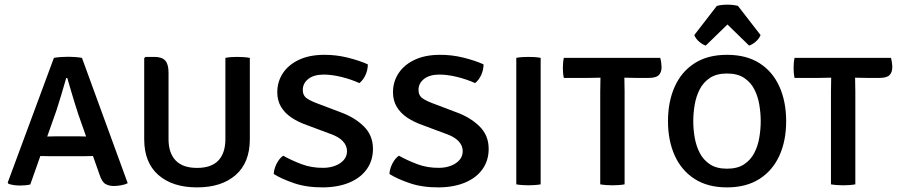

<svg xmlns="http://www.w3.org/2000/svg" viewBox="-20 -795 3872 828"><path d="M212.5 -545.5Q225.6 -547.9 243.6 -549.1Q261.6 -550.2 274.8 -550.2Q287.2 -550.2 303.6 -549.1Q319.9 -547.9 333.4 -545.5L530.8 -4.9Q519.1 1.1 502 4.1Q485 7.1 470.8 7.1Q449.7 7.1 434.7 -1.7Q419.6 -10.4 409.5 -41.2L317.8 -301.6Q310.6 -323.1 302 -351.2Q293.5 -379.3 285.1 -407.5Q276.7 -435.7 270.2 -458.6H265.5Q256.3 -425.8 244.5 -386.4Q232.7 -347.1 224 -320.5L110.6 0.6Q100.9 2.9 89.1 4Q77.2 5.1 65.5 5.1Q51.9 5.1 38.7 3Q25.6 1 16.8 -2.2L13.2 -7.5ZM206.5 -121.3Q202.1 -121.3 189.6 -121.5Q177.2 -121.8 164.8 -122Q152.4 -122.3 147.4 -122.3H102.9L136.5 -206.2H175.6Q180.5 -206.2 191.3 -206.4Q202 -206.7 212.8 -206.9Q223.6 -207.2 228 -207.2H312.1Q316.8 -207.2 326.4 -206.9Q335.9 -206.7 345.4 -206.4Q355 -206.2 360 -206.2H401.4L432.4 -122.3H386.1Q381.5 -122.3 370 -122Q358.5 -121.8 346.8 -121.5Q335.2 -121.3 330.8 -121.3Z M1057.4 -194.6Q1057.4 -94 996.6 -40.5Q935.8 13.1 829.6 13.1Q723.8 13.1 662.8 -40.5Q601.9 -94 601.9 -194.6V-544.2L607.2 -549.6H646.5Q678.5 -549.6 692.6 -533.7Q706.8 -517.8 706.8 -482.2V-194.8Q706.8 -135.1 737.5 -103Q768.3 -70.9 829.6 -70.9Q891.5 -70.9 921.8 -103Q952 -135.1 952 -194.8V-545.5Q964 -547.9 977.7 -548.8Q991.5 -549.6 1003.1 -549.6Q1014.5 -549.6 1029.9 -548.7Q1045.2 -547.7 1057.4 -545.4Z M1160.5 -44.7Q1160.8 -58.6 1166.4 -74.1Q1171.9 -89.6 1181.2 -103Q1190.5 -116.4 1201.5 -123.5Q1236 -103.9 1280 -87.2Q1324.1 -70.5 1375.3 -71.2Q1402.6 -71.5 1425.7 -80.3Q1448.7 -89.1 1462.6 -105.1Q1476.5 -121.1 1476.5 -143.2Q1476.5 -167.6 1457.8 -186.9Q1439.1 -206.2 1402.1 -218.6L1307.5 -254Q1268.1 -267.4 1238.4 -286.9Q1208.8 -306.5 1192.3 -333.7Q1175.8 -361 1175.8 -397.4Q1175.8 -442.3 1199.5 -478.7Q1223.3 -515.1 1267.9 -536.5Q1312.5 -558 1375.8 -558.6Q1428.1 -559.2 1479.4 -546.5Q1530.7 -533.7 1566.3 -517.4Q1566.3 -494.3 1556.5 -472.2Q1546.6 -450.2 1529.9 -436.6Q1493.8 -453.1 1451.5 -463.4Q1409.1 -473.7 1373.8 -473.4Q1332.6 -472.8 1309.2 -454.2Q1285.8 -435.6 1285.8 -406.9Q1285.8 -382.8 1304 -370.4Q1322.2 -358.1 1356 -346.1L1447.5 -311.4Q1507.8 -289.9 1548.1 -250.9Q1588.4 -211.8 1588.4 -153.2Q1588.4 -103.2 1562.1 -65.9Q1535.9 -28.7 1487.8 -8.2Q1439.8 12.2 1375.2 13.1Q1303 13.7 1247.9 -5.1Q1192.8 -23.9 1160.5 -44.7Z M1659.5 -44.7Q1659.8 -58.6 1665.4 -74.1Q1670.9 -89.6 1680.2 -103Q1689.5 -116.4 1700.5 -123.5Q1735 -103.9 1779 -87.2Q1823.1 -70.5 1874.3 -71.2Q1901.6 -71.5 1924.7 -80.3Q1947.7 -89.1 1961.6 -105.1Q1975.5 -121.1 1975.5 -143.2Q1975.5 -167.6 1956.8 -186.9Q1938.1 -206.2 1901.1 -218.6L1806.5 -254Q1767.1 -267.4 1737.4 -286.9Q1707.8 -306.5 1691.3 -333.7Q1674.8 -361 1674.8 -397.4Q1674.8 -442.3 1698.5 -478.7Q1722.3 -515.1 1766.9 -536.5Q1811.5 -558 1874.8 -558.6Q1927.1 -559.2 1978.4 -546.5Q2029.7 -533.7 2065.3 -517.4Q2065.3 -494.3 2055.5 -472.2Q2045.6 -450.2 2028.9 -436.6Q1992.8 -453.1 1950.5 -463.4Q1908.1 -473.7 1872.8 -473.4Q1831.6 -472.8 1808.2 -454.2Q1784.8 -435.6 1784.8 -406.9Q1784.8 -382.8 1803 -370.4Q1821.2 -358.1 1855 -346.1L1946.5 -311.4Q2006.8 -289.9 2047.1 -250.9Q2087.4 -211.8 2087.4 -153.2Q2087.4 -103.2 2061.1 -65.9Q2034.9 -28.7 1986.8 -8.2Q1938.8 12.2 1874.2 13.1Q1802 13.7 1746.9 -5.1Q1691.8 -23.9 1659.5 -44.7Z M2206.5 -545.5Q2217.8 -547.9 2233.1 -548.8Q2248.4 -549.6 2259.5 -549.6Q2271.3 -549.6 2285.3 -548.8Q2299.3 -547.9 2311.6 -545.5V0Q2299.3 2.2 2285.3 3.1Q2271.3 4.1 2259.5 4.1Q2248.4 4.1 2233.1 3.1Q2217.8 2.2 2206.5 0Z M2411.5 -459Q2409.1 -470.6 2408.2 -481.5Q2407.4 -492.5 2407.4 -501.6Q2407.4 -510.7 2408.2 -522.5Q2409.1 -534.3 2411.5 -545.5H2827.3Q2829.8 -536.5 2831.4 -525Q2833 -513.5 2833 -505.9Q2833 -482.8 2820.9 -470.9Q2808.9 -459 2777.5 -459H2724.5Q2715.3 -459 2698.4 -459.5Q2681.4 -460 2672.6 -460H2569.5Q2559.7 -460 2542.9 -459.5Q2526.1 -459 2516.5 -459ZM2568.5 -400.2Q2568.5 -416.2 2569 -429.8Q2569.5 -443.4 2569.5 -460V-501.8H2672.6V-460Q2672.6 -443.4 2673.1 -429.8Q2673.6 -416.2 2673.6 -400.2V0Q2663.5 2 2648.3 3.1Q2633.1 4.1 2621.1 4.1Q2609.8 4.1 2594.7 3.1Q2579.5 2 2568.5 0Z M2969.7 -272.2Q2969.7 -238.3 2975.7 -202.6Q2981.7 -166.8 2997.3 -136.2Q3012.9 -105.5 3041.5 -86.5Q3070.1 -67.5 3115.3 -67.5Q3160.5 -67.5 3189.1 -86.5Q3217.7 -105.5 3233.3 -136.2Q3248.9 -166.8 3254.7 -202.6Q3260.6 -238.3 3260.6 -272.2Q3260.6 -306.4 3254.7 -342.5Q3248.9 -378.5 3233.3 -409.3Q3217.7 -440 3189.1 -459Q3160.5 -478 3115.3 -478Q3070.1 -478 3041.5 -459Q3012.9 -440 2997.3 -409.3Q2981.7 -378.5 2975.7 -342.5Q2969.7 -306.4 2969.7 -272.2ZM2860.7 -272.2Q2860.7 -356.6 2889.7 -421.2Q2918.6 -485.8 2975.3 -522.2Q3031.9 -558.6 3115.1 -558.6Q3199 -558.6 3255.7 -522.3Q3312.3 -486 3341.3 -421.4Q3370.3 -356.8 3370.3 -272.2Q3370.3 -187.7 3341 -123.5Q3311.6 -59.2 3254.8 -23.1Q3197.9 13.1 3115.1 13.1Q3031.9 13.1 2975.3 -23.5Q2918.6 -60 2889.7 -124.4Q2860.7 -188.7 2860.7 -272.2ZM3162.5 -769.5 3260 -643.6Q3252.7 -626.6 3237.9 -614.4Q3223.1 -602.2 3210.5 -598.4L3117.1 -689.4L3023.5 -598.4Q3010.9 -602.2 2996.1 -614.4Q2981.3 -626.6 2974 -643.6L3071.3 -769.5Q3080.3 -772 3092.3 -773.5Q3104.4 -774.9 3117.1 -774.9Q3129.4 -774.9 3141.5 -773.5Q3153.5 -772 3162.5 -769.5Z M3406.5 -459Q3404.1 -470.6 3403.2 -481.5Q3402.4 -492.5 3402.4 -501.6Q3402.4 -510.7 3403.2 -522.5Q3404.1 -534.3 3406.5 -545.5H3822.3Q3824.8 -536.5 3826.4 -525Q3828 -513.5 3828 -505.9Q3828 -482.8 3815.9 -470.9Q3803.9 -459 3772.5 -459H3719.5Q3710.3 -459 3693.4 -459.5Q3676.4 -460 3667.6 -460H3564.5Q3554.7 -460 3537.9 -459.5Q3521.1 -459 3511.5 -459ZM3563.5 -400.2Q3563.5 -416.2 3564 -429.8Q3564.5 -443.4 3564.5 -460V-501.8H3667.6V-460Q3667.6 -443.4 3668.1 -429.8Q3668.6 -416.2 3668.6 -400.2V0Q3658.5 2 3643.3 3.1Q3628.1 4.1 3616.1 4.1Q3604.8 4.1 3589.7 3.1Q3574.5 2 3563.5 0Z"/></svg>

Font: Signika SC
Style: Regular
Weight: 300
Designer: Anna Giedryś
Foundry: Anna Giedryś
Version: Version 2.000